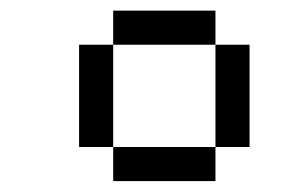

<svg xmlns="http://www.w3.org/2000/svg" viewBox="-20 -332 540 352"><path d="M187.5 -62.5V0H375V-62.5ZM187.5 -62.5V-250H125V-62.5ZM375 -62.5H437.5V-250H375ZM187.5 -250H375V-312.5H187.5Z"/></svg>

Font: CalcUnifontExMono
Style: Regular
Weight: 500
Version: Version 15.0.06